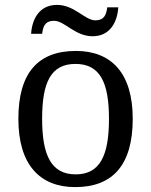

<svg xmlns="http://www.w3.org/2000/svg" viewBox="-20 -754 617 784"><path d="M358 -606C429 -606 459 -663 463 -724H418C414 -697 408 -671 369 -671C327 -671 284 -734 213 -734C141 -734 111 -677 107 -616H152C156 -643 161 -669 201 -669C244 -669 286 -606 358 -606ZM287 10C441 10 522 -81 522 -269C522 -456 434 -546 290 -546C135 -546 55 -456 55 -269C55 -81 143 10 287 10ZM289 -42C189 -42 152 -120 152 -269C152 -418 188 -493 288 -493C388 -493 425 -418 425 -269C425 -120 389 -42 289 -42Z"/></svg>

Font: Noto Serif Thai
Style: Regular
Weight: 400
Designer: Monotype Design Team
Foundry: Monotype Imaging Inc.
Version: Version 1.901